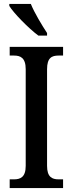

<svg xmlns="http://www.w3.org/2000/svg" viewBox="-20 -951 367 971"><path d="M174 -771H218V-784C193 -822 154 -886 136 -931H27V-921C48 -886 125 -807 174 -771ZM29 0H299V-44H276C243 -44 218 -56 218 -112V-601C218 -659 242 -670 276 -670H299V-714H29V-670H51C83 -670 110 -659 110 -601V-112C110 -55 83 -44 51 -44H29Z"/></svg>

Font: Noto Serif Bengali Condensed Medium
Style: Regular
Weight: 500
Width: 3
Designer: Juan Bruce, Universal Thirst, Indian Type Foundry and the Monotype Design Team.
Foundry: Monotype Imaging Inc.
Version: Version 2.003